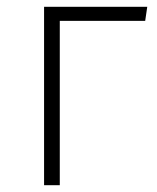

<svg xmlns="http://www.w3.org/2000/svg" viewBox="-20 -542 460 562"><path d="M109 0V-522H411L405 -481H155V0Z"/></svg>

Font: FiraGO ExtraLight
Style: Regular
Weight: 200
Designer: bBox Type
Foundry: bBox Type GmbH
Version: Version 1.001